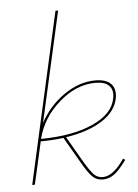

<svg xmlns="http://www.w3.org/2000/svg" viewBox="-52 -752 574 796"><g transform="rotate(-5 235.0 -354.0)"><path d="M435 -76 443 -70Q416 -32 393.5 -14.5Q371 3 344 3Q318 3 300.5 -14.5Q283 -32 259 -74L196 -183Q151 -177 101 -177L61 0H50L209 -711H220L117 -252Q154 -321 217.5 -365Q281 -409 348 -409Q393 -409 413 -388Q433 -367 427 -330Q417 -274 358.5 -236.5Q300 -199 207 -185L269 -78Q292 -39 307 -23Q322 -7 345 -7Q388 -7 435 -76ZM348 -399Q268 -399 196.5 -336.5Q125 -274 103 -187Q235 -188 320 -226.5Q405 -265 416 -330Q422 -363 404.5 -381Q387 -399 348 -399Z"/></g></svg>

Font: EauTestInfant Hairline
Style: Italic
Weight: 250
Italic angle: -12°
Designer: Christian Thalmann (Catharsis Fonts)
Version: Version 0.001;PS 000.001;hotconv 1.0.88;makeotf.lib2.5.64775